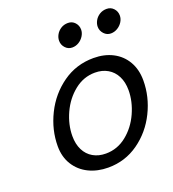

<svg xmlns="http://www.w3.org/2000/svg" viewBox="-129 -792 814 904"><g transform="rotate(-20 277.5 -340.5)"><path d="M369.6 -496.6Q423.8 -496.6 465.8 -474.9Q507.8 -453.1 531.2 -412.6Q554.7 -372.1 554.7 -317.4Q554.7 -235.8 517.1 -159.7Q479.5 -83.5 412.1 -35.6Q344.7 12.2 260.3 12.2Q206.1 12.2 162.8 -9Q119.6 -30.3 94.7 -70.1Q69.8 -109.9 69.8 -163.6Q69.8 -245.1 107.9 -322.3Q146 -399.4 214.4 -448Q282.7 -496.6 369.6 -496.6ZM150.9 -184.6Q150.9 -144.5 165.8 -115Q180.7 -85.4 208 -69.6Q235.4 -53.7 272 -53.7Q329.6 -53.7 375.7 -90.6Q421.9 -127.4 447.8 -184.6Q473.6 -241.7 473.6 -298.3Q473.6 -338.4 458.5 -368.2Q443.4 -397.9 416 -413.8Q388.7 -429.7 352.5 -429.7Q295.4 -429.7 249.3 -392.8Q203.1 -356 177 -299.1Q150.9 -242.2 150.9 -184.6ZM487.3 -577.1Q467.3 -577.1 453.1 -592.5Q439 -607.9 439 -627.9Q439 -643.1 447.3 -658.2Q455.6 -673.3 471.2 -683.1Q486.8 -692.9 506.8 -692.9Q527.8 -692.9 541.5 -678Q555.2 -663.1 555.2 -642.6Q555.2 -626 545.7 -610.8Q536.1 -595.7 520.5 -586.4Q504.9 -577.1 487.3 -577.1ZM293.9 -577.1Q273.4 -577.1 259.5 -592.3Q245.6 -607.4 245.6 -627.9Q245.6 -643.6 253.9 -658.4Q262.2 -673.3 277.6 -683.1Q293 -692.9 313 -692.9Q334 -692.9 347.7 -678Q361.3 -663.1 361.3 -642.6Q361.3 -626.5 351.8 -611.1Q342.3 -595.7 326.9 -586.4Q311.5 -577.1 293.9 -577.1Z"/></g></svg>

Font: Lesson One Light
Style: Italic
Weight: 300
Italic angle: -14°
Designer: But Ko, Victor Gaultney, Annie Olsen, Julie Remington, Don Collingsworth, Eric Hays, Becca Hirsbrunner
Version: Version 1.100